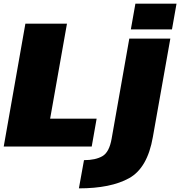

<svg xmlns="http://www.w3.org/2000/svg" viewBox="-32 -805 990 1055"><path d="M-11.5 0H472L499 -153H243.5L336 -675H107.5ZM401.5 230Q576.5 230 677.5 174Q778.5 118 808 -52.5L904 -593H678.5L581.5 -43.5Q568.5 31.5 530.5 53.2Q492.5 75 429.5 75ZM712 -785 687 -643.5H913L938 -785Z"/></svg>

Font: Anybody Thin Black
Style: Italic
Weight: 900
Italic angle: -10°
Version: Version 1.113;gftools[0.9.25]